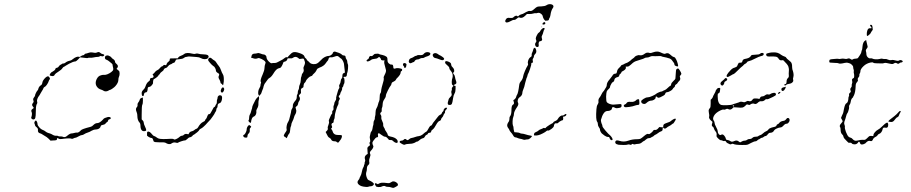

<svg xmlns="http://www.w3.org/2000/svg" viewBox="-20 -693 4416 931"><path d="M498 -124Q504 -127 511 -125.5Q518 -124 517 -119Q516 -116 513 -115Q504 -114 504 -107Q504 -104 498.5 -100.5Q493 -97 491 -93Q488 -89 473 -86Q469 -85 468 -80.5Q467 -76 465 -74Q459 -66 444 -65Q434 -65 422 -58Q417 -54 406 -50.5Q395 -47 388.5 -42.5Q382 -38 377 -38Q372 -38 360.5 -31.5Q349 -25 345.5 -25Q342 -25 336.5 -22Q331 -19 328 -20Q320 -24 287 -20Q269 -17 264 -21Q259 -25 257.5 -22.5Q256 -20 256 -17Q256 -12 239 -12L225 -11L215 -21Q205 -30 199.5 -32.5Q194 -35 188 -39.5Q182 -44 176 -46Q162 -49 164 -63Q165 -70 157.5 -76Q150 -82 150 -85Q150 -88 147.5 -93Q145 -98 148 -103Q151 -108 153.5 -108.5Q156 -109 159 -103Q162 -97 162 -91Q162 -85 170.5 -75.5Q179 -66 185 -64Q191 -62 194 -60Q206 -50 218 -47Q223 -46 231 -42Q244 -33 256 -35Q259 -35 262.5 -33Q266 -31 273.5 -31.5Q281 -32 287 -29Q296 -26 305 -34Q319 -46 327 -46Q332 -46 341 -48.5Q350 -51 354 -50Q357 -49 363 -53Q369 -57 372 -61Q376 -67 419 -78Q427 -80 432 -86Q442 -96 451 -96Q463 -96 478 -112Q484 -120 489 -121Q494 -122 498 -124ZM201 -317Q208 -323 212 -323Q217 -323 220.5 -316.5Q224 -310 220 -307Q218 -305 216 -299Q214 -292 207.5 -282.5Q201 -273 197 -272Q192 -270 190 -264Q188 -258 184.5 -253.5Q181 -249 176.5 -240Q172 -231 168.5 -227Q165 -223 161.5 -214.5Q158 -206 160 -200Q162 -194 160 -191Q154 -183 154 -161Q154 -148 153 -133.5Q152 -119 148 -116Q141 -111 134 -117L131 -121L134 -132Q136 -142 134 -148Q128 -159 138 -165Q144 -169 144 -170Q144 -171 139 -177Q132 -185 140 -194Q144 -199 143 -201.5Q142 -204 141 -209.5Q140 -215 145 -221Q150 -227 150 -230Q150 -234 154.5 -243Q159 -252 162 -254.5Q165 -257 166 -263Q169 -274 179 -280Q184 -283 185 -290Q186 -303 201 -317ZM495 -423Q502 -426 509 -422Q517 -419 520 -414.5Q523 -410 528 -407Q538 -401 538 -392Q538 -389 545 -383Q557 -373 548 -363L545 -359L549 -356Q553 -353 556 -350Q560 -347 560 -337Q560 -327 557 -321Q554 -315 554 -306Q554 -292 540 -276Q536 -271 526 -264Q516 -257 513 -257Q511 -257 506.5 -254Q502 -251 495 -250Q488 -249 482 -253Q476 -257 470 -258.5Q464 -260 457 -265Q436 -283 449 -310Q454 -319 458 -322Q462 -326 471.5 -328.5Q481 -331 485 -330Q491 -329 501 -333Q511 -337 519.5 -343.5Q528 -350 529 -355Q530 -360 528 -367Q526 -374 526 -378Q526 -382 522 -385Q518 -388 510.5 -394.5Q503 -401 497 -403Q487 -406 489 -416Q490 -422 495 -423ZM451 -439Q460 -443 466 -437Q471 -432 477 -431Q483 -430 485 -427.5Q487 -425 483 -422Q478 -418 471 -421Q468 -423 464 -420Q460 -417 452.5 -417Q445 -417 434 -414.5Q423 -412 416 -413Q409 -414 407 -412Q405 -410 377 -414L368 -415L359 -405Q349 -395 345 -395Q336 -395 315 -384Q303 -377 298 -374Q295 -371 290.5 -369.5Q286 -368 282 -361.5Q278 -355 263 -345.5Q248 -336 246 -332Q242 -321 228 -325Q221 -326 221 -329Q221 -333 225.5 -338.5Q230 -344 234 -345Q238 -347 243 -351Q248 -355 248 -357Q248 -363 258 -365Q262 -366 265.5 -371.5Q269 -377 274.5 -379.5Q280 -382 281 -383.5Q282 -385 287 -385Q292 -385 297 -389Q305 -396 320 -399Q326 -400 334 -407Q341 -413 350 -416.5Q359 -420 363 -417Q367 -416 372.5 -420.5Q378 -425 382.5 -425Q387 -425 389.5 -429Q392 -433 395.5 -433Q399 -433 408.5 -436.5Q418 -440 425 -439Q434 -438 439 -437Q446 -436 451 -439Z M666 -218Q671 -220 672 -220.5Q673 -221 673 -205.5Q673 -190 670 -185Q667 -180 667 -137V-114L672 -109Q677 -104 677 -98Q677 -92 683 -79.5Q689 -67 689 -62.5Q689 -58 681.5 -57Q674 -56 670 -59Q661 -65 661 -85Q661 -93 658 -97Q646 -109 646 -131Q646 -141 643 -148Q635 -166 644 -174Q648 -178 647 -184.5Q646 -191 651 -197Q656 -203 657 -208Q659 -216 666 -218ZM1048 -231Q1060 -230 1056 -210Q1053 -194 1043 -192Q1035 -190 1035 -178Q1035 -172 1032 -169.5Q1029 -167 1029 -161.5Q1029 -156 1025 -150.5Q1021 -145 1021 -143.5Q1021 -142 1012 -129Q1003 -116 1001 -114Q993 -106 986 -98Q980 -91 977 -88Q974 -85 967 -78.5Q960 -72 954.5 -69.5Q949 -67 947 -64Q945 -59 936 -51.5Q927 -44 922 -41Q915 -38 914 -35.5Q913 -33 908 -30Q903 -27 899 -27Q896 -27 888 -19Q880 -11 875 -12Q872 -12 859.5 -8Q847 -4 843 -1Q841 1 834 -1Q822 -5 811 3Q806 7 797.5 5.5Q789 4 784 0Q778 -4 749 -3Q741 -3 733 -4Q728 -5 726.5 -6Q725 -7 723 -13Q721 -20 719 -22Q717 -24 714 -24Q710 -24 701 -29L693 -35V-45Q693 -51 693.5 -52.5Q694 -54 698 -55Q706 -56 717 -42Q723 -34 728 -33Q731 -33 737.5 -28Q744 -23 750 -21Q763 -17 807 -20Q821 -20 821 -19Q825 -13 839 -21Q845 -24 851 -29.5Q857 -35 862.5 -35Q868 -35 870 -38Q878 -47 892 -42Q894 -41 897 -47Q899 -54 912 -57Q917 -58 923 -63Q929 -68 932.5 -68.5Q936 -69 940 -75Q951 -95 965 -102Q973 -105 974 -109Q975 -113 978.5 -116Q982 -119 985 -129Q988 -136 989 -137.5Q990 -139 994 -139.5Q998 -140 1000 -143Q1002 -146 1008 -157Q1016 -174 1019.5 -174.5Q1023 -175 1024 -179.5Q1025 -184 1028.5 -188Q1032 -192 1031.5 -199Q1031 -206 1033 -210.5Q1035 -215 1035 -219.5Q1035 -224 1039 -228Q1043 -232 1048 -231ZM1053 -262Q1059 -273 1064.5 -267.5Q1070 -262 1064 -250Q1056 -238 1051 -249Q1049 -253 1053 -262ZM992 -410Q998 -417 1007 -409Q1013 -403 1018.5 -400.5Q1024 -398 1029.5 -389Q1035 -380 1041 -373Q1047 -366 1051.5 -353Q1056 -340 1060 -334Q1067 -324 1065 -297Q1063 -280 1061 -280Q1059 -280 1058 -283Q1057 -286 1053 -287.5Q1049 -289 1049 -293.5Q1049 -298 1044 -307Q1037 -318 1041 -325Q1046 -334 1038 -338Q1027 -344 1027 -351Q1027 -356 1023 -363.5Q1019 -371 1014 -373Q1008 -377 998.5 -388Q989 -399 989 -402Q989 -405 992 -410ZM987 -426Q996 -419 988 -411Q983 -406 973 -406Q963 -406 954.5 -411Q946 -416 933.5 -416.5Q921 -417 907.5 -418.5Q894 -420 890 -418.5Q886 -417 882 -417Q878 -417 871.5 -412Q865 -407 850 -406Q835 -405 833.5 -403.5Q832 -402 829.5 -395.5Q827 -389 822.5 -388.5Q818 -388 815 -385Q812 -382 807 -381Q800 -379 794 -371Q790 -365 786 -364Q775 -361 774 -355Q773 -351 765.5 -346Q758 -341 755.5 -336Q753 -331 751.5 -331Q750 -331 747 -325Q744 -321 736.5 -315.5Q729 -310 727 -310Q725 -310 723.5 -304.5Q722 -299 722 -293Q723 -287 716 -279.5Q709 -272 705 -272Q696 -272 696 -262Q696 -257 694 -251Q692 -245 686 -245Q682 -244 680.5 -242Q679 -240 677 -231Q677 -227 673 -227Q667 -227 667 -242Q667 -250 675 -257.5Q683 -265 685 -273Q691 -292 702 -299Q707 -302 707 -306Q707 -315 715 -315Q722 -315 724 -319.5Q726 -324 722 -329Q718 -334 723 -335Q726 -336 731 -343Q736 -350 742.5 -352.5Q749 -355 755.5 -363Q762 -371 765 -371Q768 -371 771 -375Q775 -380 783 -377Q784 -376 785.5 -377Q787 -378 788 -383Q791 -390 797 -394Q803 -398 803 -403Q803 -408 804.5 -409Q806 -410 824 -410H842L845 -415Q849 -420 858 -423Q867 -426 873 -431Q879 -436 890 -436Q901 -436 911.5 -433Q922 -430 928.5 -432.5Q935 -435 942 -432.5Q949 -430 965.5 -429.5Q982 -429 987 -426Z M1184 -84Q1189 -89 1194 -83Q1198 -80 1198 -78.5Q1198 -77 1194 -73Q1190 -69 1191 -64Q1193 -51 1184 -44Q1180 -40 1180 -33Q1180 -26 1176 -26Q1164 -24 1160 -32Q1157 -37 1164 -40Q1167 -41 1171.5 -50Q1176 -59 1176 -64Q1176 -75 1184 -84ZM1230 -222 1236 -227V-221Q1237 -215 1235 -209Q1233 -203 1233 -192Q1234 -178 1227 -167Q1222 -159 1223 -152.5Q1224 -146 1221 -138.5Q1218 -131 1211 -128Q1204 -125 1201 -117Q1198 -109 1198 -105.5Q1198 -102 1196 -98.5Q1194 -95 1190 -100Q1182 -107 1186 -111Q1188 -112 1188 -122Q1188 -132 1192 -138.5Q1196 -145 1197 -151Q1198 -157 1200.5 -163Q1203 -169 1203 -173Q1203 -179 1219 -209Q1224 -217 1230 -222ZM1604 -443Q1612 -441 1623.5 -436.5Q1635 -432 1638 -428Q1641 -424 1647 -424Q1656 -424 1656 -415Q1656 -411 1660 -405.5Q1664 -400 1664 -393.5Q1664 -387 1666.5 -382Q1669 -377 1667.5 -361Q1666 -345 1664 -340.5Q1662 -336 1662 -331Q1662 -325 1659 -322.5Q1656 -320 1652 -320.5Q1648 -321 1646 -319.5Q1644 -318 1647 -316Q1650 -314 1650.5 -303.5Q1651 -293 1649 -288Q1646 -284 1645 -278Q1644 -272 1641 -270Q1638 -268 1639 -263.5Q1640 -259 1635 -250.5Q1630 -242 1630 -238.5Q1630 -235 1626 -231Q1619 -225 1626 -219Q1630 -216 1625 -208Q1621 -203 1621.5 -195.5Q1622 -188 1619 -184Q1615 -178 1609 -157.5Q1603 -137 1603 -128Q1603 -119 1600.5 -115Q1598 -111 1598 -106Q1598 -96 1591 -96Q1590 -96 1588 -92Q1586 -88 1589 -82.5Q1592 -77 1589 -73L1585 -69L1589 -64Q1593 -58 1594 -53Q1595 -48 1601.5 -43Q1608 -38 1622.5 -38.5Q1637 -39 1638 -35Q1639 -24 1628 -11Q1623 -5 1622 -3Q1618 1 1611 -6Q1608 -8 1601 -8Q1589 -8 1585 -18Q1583 -22 1576.5 -25.5Q1570 -29 1565 -41L1559 -53L1565 -59Q1572 -66 1569 -72Q1568 -76 1572.5 -87Q1577 -98 1575 -103.5Q1573 -109 1576.5 -115.5Q1580 -122 1583 -130Q1586 -138 1589 -140.5Q1592 -143 1591 -147Q1589 -153 1596 -160Q1598 -162 1597 -169.5Q1596 -177 1598.5 -182Q1601 -187 1601 -191.5Q1601 -196 1606 -203.5Q1611 -211 1610 -215Q1609 -219 1612 -229Q1615 -239 1618 -250Q1621 -261 1624 -264Q1627 -267 1625 -273Q1623 -279 1627 -284.5Q1631 -290 1632 -299.5Q1633 -309 1636.5 -312Q1640 -315 1640 -321Q1640 -337 1646 -338Q1651 -339 1652 -341Q1653 -343 1650.5 -359.5Q1648 -376 1648 -382Q1648 -385 1645.5 -391.5Q1643 -398 1639.5 -403Q1636 -408 1634 -409Q1631 -410 1626 -415Q1620 -421 1615.5 -421.5Q1611 -422 1601 -418Q1590 -414 1585 -415Q1575 -417 1573 -407Q1571 -400 1568.5 -398Q1566 -396 1560 -387Q1550 -372 1529 -365Q1522 -362 1519.5 -360Q1517 -358 1514 -351Q1510 -343 1503 -337Q1496 -331 1495 -328Q1494 -325 1489 -324Q1483 -323 1475 -315.5Q1467 -308 1464 -302Q1462 -295 1457.5 -291.5Q1453 -288 1452 -279Q1452 -274 1451.5 -272Q1451 -270 1450 -269Q1449 -268 1445 -266Q1439 -263 1439 -257Q1440 -245 1439.5 -242.5Q1439 -240 1434 -236Q1428 -230 1430 -227Q1439 -214 1430 -202Q1427 -199 1426 -193Q1424 -180 1417 -177Q1413 -174 1413 -173Q1413 -172 1415 -164Q1418 -157 1416 -149Q1414 -141 1411 -137Q1408 -133 1405.5 -123.5Q1403 -114 1398 -104.5Q1393 -95 1392.5 -88.5Q1392 -82 1390 -79Q1388 -76 1387 -62.5Q1386 -49 1382 -45Q1378 -41 1374 -31Q1369 -19 1367 -25Q1366 -27 1361 -29.5Q1356 -32 1356 -35Q1356 -38 1360.5 -45.5Q1365 -53 1368 -57Q1371 -61 1370 -66Q1368 -71 1370 -82.5Q1372 -94 1376 -100Q1383 -111 1386 -128Q1389 -141 1390.5 -146Q1392 -151 1392 -155.5Q1392 -160 1396.5 -166.5Q1401 -173 1400 -180Q1399 -190 1413 -206Q1419 -213 1419 -223Q1419 -233 1421.5 -235Q1424 -237 1424 -245Q1424 -253 1427 -257Q1430 -261 1430 -268.5Q1430 -276 1434 -284Q1438 -292 1438.5 -305Q1439 -318 1441 -321Q1443 -324 1443 -328.5Q1443 -333 1448 -339Q1455 -347 1452 -359Q1450 -365 1454 -372Q1462 -388 1457 -397Q1456 -401 1454 -405.5Q1452 -410 1448 -409Q1436 -407 1433.5 -407Q1431 -407 1427 -411Q1414 -423 1399 -412Q1395 -409 1385 -410H1375L1373 -405Q1370 -396 1360 -394Q1354 -393 1354 -390Q1346 -368 1339 -364Q1336 -363 1329 -361Q1318 -357 1305 -335Q1295 -319 1285 -314Q1281 -312 1276 -304.5Q1271 -297 1267 -292Q1260 -285 1256 -265Q1254 -260 1251 -252.5Q1248 -245 1247 -241Q1246 -237 1241 -233L1237 -228L1234 -232Q1231 -237 1232 -247.5Q1233 -258 1238 -266Q1243 -274 1243 -279Q1243 -284 1245 -289Q1247 -294 1245 -296Q1240 -302 1254 -333Q1262 -351 1262.5 -363Q1263 -375 1265.5 -381Q1268 -387 1268 -389Q1268 -397 1248 -407Q1236 -413 1231 -411Q1220 -406 1209 -410Q1201 -413 1200 -412L1198 -413Q1198 -416 1200 -423Q1203 -433 1215 -433Q1221 -433 1228 -435Q1235 -437 1244 -433Q1253 -429 1258 -429Q1263 -429 1267.5 -425Q1272 -421 1272 -417Q1272 -406 1284 -394Q1293 -385 1298 -386.5Q1303 -388 1311 -387.5Q1319 -387 1327 -392Q1335 -397 1343 -400.5Q1351 -404 1358.5 -410.5Q1366 -417 1370.5 -415.5Q1375 -414 1375.5 -416Q1376 -418 1385.5 -427.5Q1395 -437 1398 -438Q1408 -444 1431 -436Q1453 -429 1456 -420Q1457 -414 1461.5 -411Q1466 -408 1467.5 -404Q1469 -400 1473.5 -397Q1478 -394 1481 -390Q1484 -386 1491.5 -383.5Q1499 -381 1509 -382.5Q1519 -384 1528.5 -394Q1538 -404 1545 -410Q1561 -422 1576 -422Q1580 -422 1586.5 -427Q1593 -432 1593 -434Q1593 -436 1595.5 -439.5Q1598 -443 1604 -443Z M1883 187Q1892 185 1901 191Q1912 198 1909 206Q1908 208 1899 213Q1890 218 1887 218Q1883 218 1876 215.5Q1869 213 1861 213Q1853 213 1850 211Q1844 206 1832 211Q1825 215 1814.5 214Q1804 213 1803 210Q1802 207 1799 203Q1796 199 1798.5 196.5Q1801 194 1806 197L1812 200L1820 196Q1829 192 1842 193Q1855 194 1861.5 195Q1868 196 1873 192.5Q1878 189 1883 187ZM2140 -170Q2144 -172 2145 -171Q2151 -168 2142 -160Q2137 -155 2138 -151Q2139 -147 2135 -142.5Q2131 -138 2130 -133.5Q2129 -129 2124 -123.5Q2119 -118 2119 -115.5Q2119 -113 2116.5 -110Q2114 -107 2112 -107Q2109 -107 2104 -101.5Q2099 -96 2096 -90Q2086 -71 2078 -65Q2071 -60 2071 -57Q2071 -49 2061 -49Q2056 -49 2055 -45Q2054 -41 2049 -39.5Q2044 -38 2041 -32Q2037 -23 2028 -22Q2021 -20 2013.5 -13Q2006 -6 2001.5 -6Q1997 -6 1995 -3.5Q1993 -1 1991 -1Q1989 -1 1984.5 1.5Q1980 4 1964.5 4.5Q1949 5 1944.5 8Q1940 11 1929.5 5Q1919 -1 1918 -3Q1917 -7 1920 -9Q1923 -11 1927 -11Q1933 -11 1937 -15Q1944 -23 1951 -16Q1956 -10 1964 -18Q1969 -23 1976 -24Q1983 -25 1992.5 -28.5Q2002 -32 2011 -33Q2020 -34 2028 -40Q2044 -54 2046 -54Q2050 -54 2062 -77Q2065 -83 2072 -85Q2074 -86 2076.5 -91.5Q2079 -97 2088.5 -108Q2098 -119 2103 -126.5Q2108 -134 2114.5 -136.5Q2121 -139 2122 -143.5Q2123 -148 2127 -151.5Q2131 -155 2131 -158Q2131 -165 2140 -170ZM1935 -384Q1938 -389 1945 -386.5Q1952 -384 1951 -379Q1950 -375 1949 -369Q1947 -364 1943.5 -363.5Q1940 -363 1940 -367Q1940 -371 1937 -373Q1932 -378 1935 -384ZM2139 -394Q2141 -399 2153 -394.5Q2165 -390 2167 -384Q2168 -380 2168.5 -376Q2169 -372 2174.5 -367Q2180 -362 2182 -354.5Q2184 -347 2180 -343Q2177 -340 2177 -338.5Q2177 -337 2181 -332Q2185 -328 2186.5 -318.5Q2188 -309 2190.5 -303Q2193 -297 2193 -292Q2193 -287 2187 -284Q2175 -280 2185 -277L2189 -276V-262Q2189 -248 2184 -239.5Q2179 -231 2177 -217Q2174 -195 2171 -189.5Q2168 -184 2160 -184Q2153 -184 2152 -188Q2149 -193 2156 -213Q2157 -216 2164 -223Q2169 -228 2170 -231.5Q2171 -235 2169 -242Q2167 -248 2169.5 -253Q2172 -258 2171 -262.5Q2170 -267 2175 -272L2179 -277L2174 -281Q2170 -284 2170.5 -296Q2171 -308 2173.5 -314Q2176 -320 2175 -330Q2174 -340 2166.5 -348.5Q2159 -357 2159 -362Q2159 -367 2154 -371.5Q2149 -376 2145 -380Q2136 -387 2139 -394ZM1801 -432Q1814 -434 1818 -431Q1821 -429 1827.5 -428Q1834 -427 1845 -423Q1854 -419 1856.5 -415.5Q1859 -412 1859 -400Q1859 -391 1866 -385Q1873 -379 1878 -380Q1883 -380 1884.5 -378Q1886 -376 1887 -370Q1887 -363 1889 -361Q1891 -359 1897 -361Q1907 -365 1925 -360Q1930 -359 1930 -354Q1930 -349 1926 -348Q1923 -347 1923 -343Q1923 -332 1908 -317Q1902 -312 1900 -307Q1898 -301 1881 -293Q1879 -291 1878 -285.5Q1877 -280 1873.5 -276.5Q1870 -273 1860.5 -254Q1851 -235 1851 -228.5Q1851 -222 1843.5 -211.5Q1836 -201 1835.5 -188Q1835 -175 1832.5 -170.5Q1830 -166 1831 -159Q1832 -152 1828 -149Q1820 -143 1827 -135Q1830 -131 1829 -123.5Q1828 -116 1833.5 -105.5Q1839 -95 1838 -88.5Q1837 -82 1841.5 -75.5Q1846 -69 1846 -66.5Q1846 -64 1853 -54Q1860 -44 1860 -40Q1860 -34 1873 -31Q1895 -27 1904 -17Q1907 -14 1908 -10Q1909 -6 1908 -3Q1907 0 1904 0Q1895 0 1884 -11Q1880 -15 1873.5 -14Q1867 -13 1864 -17Q1854 -30 1848 -30Q1841 -30 1829.5 -39Q1818 -48 1816 -47Q1811 -45 1813 -36Q1815 -27 1807 -27Q1802 -27 1790 -10Q1785 -4 1786 2.5Q1787 9 1789.5 13.5Q1792 18 1788.5 24.5Q1785 31 1781 35Q1777 39 1774.5 43.5Q1772 48 1775 53.5Q1778 59 1773.5 70Q1769 81 1770 89Q1773 101 1767 106Q1759 112 1759 125Q1759 133 1757 139Q1752 152 1759 169Q1762 176 1764 178Q1766 180 1773 183Q1780 186 1786.5 191Q1793 196 1793 199Q1793 203 1788.5 206.5Q1784 210 1779 210Q1773 210 1766 212.5Q1759 215 1743 212Q1724 209 1716 198Q1710 189 1719 179Q1723 174 1723 172Q1723 170 1727.5 161.5Q1732 153 1733 147Q1737 126 1742 118Q1745 113 1745 109.5Q1745 106 1746.5 105Q1748 104 1748 98.5Q1748 93 1750 90Q1752 87 1750 80Q1745 66 1757 57L1763 53L1762 39Q1762 33 1761.5 29Q1761 25 1762 23Q1763 21 1764 19.5Q1765 18 1768 16Q1777 12 1772 3Q1770 0 1773 -3Q1777 -7 1774 -19Q1772 -29 1773.5 -32.5Q1775 -36 1776 -44Q1777 -52 1781 -56Q1785 -60 1786.5 -71Q1788 -82 1789.5 -85Q1791 -88 1791 -96Q1791 -104 1794.5 -109.5Q1798 -115 1797.5 -119Q1797 -123 1799 -129.5Q1801 -136 1801 -148Q1801 -160 1806 -168.5Q1811 -177 1813 -186.5Q1815 -196 1818 -201.5Q1821 -207 1821 -221.5Q1821 -236 1824.5 -240.5Q1828 -245 1828 -251Q1828 -262 1840 -302Q1842 -312 1840.5 -315.5Q1839 -319 1846 -332Q1853 -345 1851.5 -353.5Q1850 -362 1846 -375Q1842 -388 1843 -394L1845 -400H1838Q1827 -400 1827 -407Q1827 -408 1825 -410.5Q1823 -413 1821 -415Q1819 -417 1819 -417Q1817 -417 1812 -412.5Q1807 -408 1796 -407.5Q1785 -407 1779.5 -402.5Q1774 -398 1767.5 -396Q1761 -394 1759 -396Q1754 -400 1764 -406Q1769 -409 1769 -413Q1769 -417 1773 -420Q1777 -423 1781 -421Q1785 -420 1790 -426Q1795 -432 1801 -432ZM2084 -434Q2093 -438 2103 -431Q2111 -425 2112.5 -425Q2114 -425 2123 -419Q2139 -409 2131 -403Q2126 -399 2114 -404Q2097 -411 2089 -412Q2084 -413 2081 -418Q2074 -429 2084 -434ZM2057 -440Q2070 -437 2066 -429Q2063 -423 2049 -419Q2042 -417 2037.5 -414Q2033 -411 2027.5 -411.5Q2022 -412 2016 -408.5Q2010 -405 2007 -405Q1995 -405 1990 -396Q1988 -392 1985.5 -392Q1983 -392 1977 -388.5Q1971 -385 1967 -387Q1960 -391 1963 -400Q1965 -409 1976 -412Q1982 -414 1987.5 -418Q1993 -422 1996 -422Q1999 -422 2002.5 -424.5Q2006 -427 2013 -426Q2030 -424 2035 -432Q2038 -436 2043.5 -438.5Q2049 -441 2057 -440Z M2716 -128 2710 -127 2711 -119Q2711 -110 2708 -110Q2705 -110 2698 -106Q2691 -102 2688 -99Q2685 -94 2678 -95Q2671 -96 2668.5 -91Q2666 -86 2666 -83Q2666 -77 2653.5 -67.5Q2641 -58 2636 -60Q2633 -61 2629 -57Q2625 -53 2612.5 -46.5Q2600 -40 2592 -38Q2583 -35 2571 -36Q2569 -37 2569 -40Q2569 -43 2570.5 -46.5Q2572 -50 2579.5 -53Q2587 -56 2591 -60Q2595 -64 2602.5 -66.5Q2610 -69 2613.5 -71.5Q2617 -74 2620.5 -72Q2624 -70 2626 -73Q2627 -75 2633 -79.5Q2639 -84 2645.5 -88Q2652 -92 2656 -94Q2662 -96 2663 -99.5Q2664 -103 2673 -106.5Q2682 -110 2686 -118Q2690 -125 2696.5 -129.5Q2703 -134 2707 -133Q2711 -132 2717 -137Q2723 -142 2725.5 -139.5Q2728 -137 2724.5 -133Q2721 -129 2716 -128ZM2570 -460Q2573 -462 2574.5 -461Q2576 -460 2579 -453Q2584 -439 2574 -430Q2569 -425 2569 -420Q2569 -415 2565.5 -410.5Q2562 -406 2563 -402Q2566 -389 2562 -389Q2556 -389 2556 -383Q2557 -379 2550 -358.5Q2543 -338 2541 -336Q2539 -333 2537.5 -326Q2536 -319 2534.5 -317Q2533 -315 2531 -306.5Q2529 -298 2527 -292.5Q2525 -287 2524 -280Q2523 -273 2518 -261Q2513 -249 2513 -244Q2513 -230 2499 -221Q2493 -217 2491 -209Q2489 -201 2491 -197Q2497 -188 2488 -175Q2472 -152 2472 -140Q2472 -133 2469 -126Q2466 -119 2465.5 -105Q2465 -91 2467 -85Q2470 -79 2470 -73.5Q2470 -68 2472 -60L2474 -52L2486 -51Q2498 -50 2501.5 -47.5Q2505 -45 2511 -45Q2517 -45 2529.5 -41Q2542 -37 2550 -36Q2558 -35 2559 -33Q2560 -31 2552.5 -24Q2545 -17 2538 -17Q2531 -17 2526.5 -15.5Q2522 -14 2516 -16.5Q2510 -19 2503 -20Q2496 -21 2489.5 -24Q2483 -27 2479 -27Q2475 -27 2471 -32Q2463 -46 2456 -53Q2452 -57 2450 -62.5Q2448 -68 2445 -71Q2434 -84 2444 -99Q2450 -106 2450 -116Q2450 -126 2453 -129Q2460 -137 2460 -159Q2460 -182 2467.5 -185.5Q2475 -189 2471 -200L2469 -207L2476 -212Q2482 -218 2483 -223.5Q2484 -229 2487 -233Q2493 -242 2498 -283Q2499 -291 2505 -298Q2515 -309 2517 -324Q2518 -331 2525.5 -349Q2533 -367 2538 -374Q2542 -379 2540 -384.5Q2538 -390 2541 -399Q2545 -412 2554 -417Q2559 -420 2558 -425.5Q2557 -431 2560.5 -438Q2564 -445 2565.5 -452Q2567 -459 2570 -460ZM2607 -552Q2616 -561 2621 -555Q2622 -554 2620 -551Q2617 -548 2614.5 -537.5Q2612 -527 2608.5 -521Q2605 -515 2607 -509.5Q2609 -504 2609 -501Q2609 -499 2607.5 -497Q2606 -495 2603.5 -494Q2601 -493 2598 -493Q2595 -493 2593 -488Q2591 -483 2592 -478Q2594 -465 2586 -465Q2578 -465 2575.5 -473Q2573 -481 2578 -487Q2583 -492 2579 -501Q2576 -506 2581.5 -518.5Q2587 -531 2592.5 -534.5Q2598 -538 2600 -543Q2602 -548 2607 -552ZM2606 -562Q2606 -567 2608 -563Q2609 -562 2607.5 -561Q2606 -560 2606 -562ZM2614 -583Q2622 -589 2624 -582Q2626 -575 2616 -574Q2611 -573 2610.5 -576.5Q2610 -580 2614 -583ZM2639 -672Q2647 -674 2654 -672Q2661 -670 2663 -665Q2665 -661 2662 -656Q2652 -643 2649 -619Q2647 -609 2644.5 -605.5Q2642 -602 2642 -600Q2642 -593 2631 -593Q2625 -592 2623.5 -593Q2622 -594 2618 -599Q2613 -607 2612 -613Q2611 -623 2597 -630Q2591 -632 2585.5 -630Q2580 -628 2577 -629Q2574 -630 2566 -627.5Q2558 -625 2547 -625H2535L2527 -617Q2512 -602 2499 -608Q2495 -611 2487 -603.5Q2479 -596 2473 -596.5Q2467 -597 2457 -591Q2434 -578 2430 -589Q2429 -593 2433 -599Q2438 -609 2453 -606Q2464 -605 2468 -608Q2482 -622 2490 -614Q2492 -612 2495.5 -616.5Q2499 -621 2508 -623.5Q2517 -626 2518.5 -627.5Q2520 -629 2532 -635Q2544 -641 2548 -640Q2558 -637 2570 -649Q2580 -658 2585 -660Q2590 -662 2605 -662Q2622 -663 2628.5 -667Q2635 -671 2639 -672Z M3244 -114Q3257 -121 3257 -115Q3257 -113 3254 -108Q3251 -103 3248 -98.5Q3245 -94 3244 -94Q3242 -94 3237 -89.5Q3232 -85 3224.5 -81.5Q3217 -78 3213 -74Q3204 -66 3198 -72Q3194 -76 3193 -68Q3193 -67 3193 -65Q3193 -58 3183 -55Q3179 -54 3170.5 -47.5Q3162 -41 3158.5 -40Q3155 -39 3150.5 -34.5Q3146 -30 3144 -30Q3142 -30 3137.5 -26.5Q3133 -23 3126 -23Q3119 -23 3111.5 -16Q3104 -9 3102 -9Q3100 -9 3092.5 -2.5Q3085 4 3075 4.5Q3065 5 3060.5 6.5Q3056 8 3053 7Q3045 2 3042 8Q3041 11 3035 8.5Q3029 6 3024 8Q3019 10 3004.5 10Q2990 10 2980 9Q2958 5 2965 -9Q2969 -15 2984 -10Q3005 -3 3027 -11Q3046 -18 3070 -18Q3081 -18 3086 -20.5Q3091 -23 3105 -35Q3119 -47 3125 -43Q3128 -41 3136.5 -48Q3145 -55 3147.5 -59.5Q3150 -64 3156.5 -63Q3163 -62 3170 -69L3177 -77L3187 -76L3196 -75V-81Q3196 -88 3200 -91Q3204 -94 3216 -98Q3229 -102 3233 -106Q3237 -110 3244 -114ZM3080 -200Q3081 -190 3079.5 -187Q3078 -184 3072 -184Q3068 -184 3062 -182Q3049 -177 3031 -174.5Q3013 -172 3009 -174Q3004 -177 3004.5 -181Q3005 -185 3011 -187Q3016 -189 3018 -193Q3022 -201 3039 -199Q3050 -198 3056.5 -201.5Q3063 -205 3065 -207.5Q3067 -210 3070 -211Q3073 -212 3076.5 -212Q3080 -212 3080 -200ZM3261 -358Q3267 -363 3271 -359Q3272 -358 3275.5 -353Q3279 -348 3281.5 -342.5Q3284 -337 3284 -335Q3284 -333 3279.5 -328Q3275 -323 3277 -319Q3282 -307 3272 -299Q3268 -295 3265.5 -290.5Q3263 -286 3258 -283.5Q3253 -281 3253 -276.5Q3253 -272 3248.5 -269Q3244 -266 3242 -261.5Q3240 -257 3230 -251.5Q3220 -246 3215 -246Q3209 -246 3207 -241.5Q3205 -237 3204 -235Q3203 -233 3196.5 -229Q3190 -225 3183 -222Q3176 -219 3173 -219Q3169 -219 3167 -222Q3165 -225 3162 -225Q3159 -225 3159 -219.5Q3159 -214 3151.5 -209.5Q3144 -205 3138 -205Q3127 -205 3116 -195Q3109 -188 3102 -189Q3089 -191 3089 -202Q3089 -206 3100.5 -213.5Q3112 -221 3120.5 -221Q3129 -221 3144 -228Q3159 -235 3161 -237.5Q3163 -240 3173 -244.5Q3183 -249 3186.5 -249Q3190 -249 3193.5 -251.5Q3197 -254 3203 -256Q3209 -258 3218 -267Q3227 -276 3230.5 -277Q3234 -278 3234.5 -284.5Q3235 -291 3246 -301Q3254 -308 3255 -312Q3256 -316 3257 -340Q3257 -355 3261 -358ZM3146 -439Q3168 -447 3183 -439Q3203 -429 3207 -433Q3209 -435 3216 -435Q3223 -435 3229 -429Q3240 -418 3249 -416Q3254 -415 3259 -404Q3263 -397 3266 -385.5Q3269 -374 3268 -372Q3267 -370 3261.5 -371.5Q3256 -373 3253 -375Q3250 -378 3250 -382Q3250 -386 3245.5 -391Q3241 -396 3238.5 -400.5Q3236 -405 3228 -409Q3210 -415 3197 -417Q3190 -418 3187.5 -420Q3185 -422 3173 -421Q3157 -420 3143 -421Q3137 -421 3130.5 -417.5Q3124 -414 3116.5 -414Q3109 -414 3105 -411Q3101 -408 3085 -403.5Q3069 -399 3065 -397Q3061 -396 3054 -392Q3048 -388 3038.5 -379Q3029 -370 3022 -370H3014L3015 -364Q3015 -359 3009.5 -354.5Q3004 -350 2998.5 -347.5Q2993 -345 2993 -342Q2993 -339 2988 -335Q2983 -331 2983 -329Q2983 -321 2974 -319Q2968 -318 2963.5 -314Q2959 -310 2959 -305Q2959 -303 2957.5 -300.5Q2956 -298 2954 -296Q2952 -294 2950 -294Q2949 -294 2946 -289.5Q2943 -285 2940.5 -279.5Q2938 -274 2938 -271Q2938 -267 2932 -262Q2924 -255 2922 -249.5Q2920 -244 2919 -224Q2919 -201 2923 -197Q2931 -189 2948 -186Q2952 -185 2970.5 -187Q2989 -189 2991.5 -188Q2994 -187 2994 -180Q2994 -175 2990.5 -172.5Q2987 -170 2977 -169Q2967 -167 2961 -171Q2950 -177 2948 -170Q2947 -165 2946 -163Q2939 -155 2927 -155Q2917 -155 2910 -147Q2901 -136 2897 -121Q2896 -116 2894.5 -114Q2893 -112 2894.5 -104Q2896 -96 2898 -92Q2901 -87 2901 -82Q2901 -77 2915.5 -60Q2930 -43 2939 -36Q2945 -30 2948.5 -23.5Q2952 -17 2949 -14Q2946 -12 2942 -14.5Q2938 -17 2936 -23Q2935 -27 2934 -28Q2933 -29 2928 -29Q2921 -29 2911.5 -35.5Q2902 -42 2898 -46Q2889 -57 2889 -67Q2889 -69 2884 -76Q2879 -83 2879 -91Q2879 -99 2876 -102Q2868 -112 2872 -163Q2873 -179 2878 -186.5Q2883 -194 2882 -200Q2880 -212 2888 -221Q2892 -226 2896.5 -235.5Q2901 -245 2905 -249Q2909 -253 2911 -257Q2922 -273 2922 -279Q2922 -293 2936 -308Q2946 -320 2949 -325Q2954 -336 2965 -336Q2968 -336 2969.5 -338.5Q2971 -341 2973 -351Q2975 -358 2982 -364Q2989 -370 2991 -374Q2993 -378 2997 -378.5Q3001 -379 3005.5 -382Q3010 -385 3016 -387Q3021 -388 3030.5 -394.5Q3040 -401 3043 -405Q3045 -407 3050.5 -410.5Q3056 -414 3057 -416.5Q3058 -419 3066.5 -423Q3075 -427 3083 -425Q3094 -423 3107 -433Q3117 -441 3131 -436Q3136 -435 3146 -439Z M3757 -246Q3763 -249 3764 -246Q3765 -245 3761.5 -241.5Q3758 -238 3755 -238Q3750 -238 3754 -243Q3755 -245 3757 -246ZM3461 -266Q3464 -267 3468 -267Q3472 -266 3472.5 -264.5Q3473 -263 3471 -251Q3470 -243 3465 -241Q3462 -240 3461 -238Q3460 -236 3460 -226Q3460 -189 3478 -184Q3484 -182 3506 -183Q3528 -184 3531 -186Q3534 -188 3547 -191.5Q3560 -195 3564 -197Q3570 -202 3584 -198Q3591 -196 3597.5 -200.5Q3604 -205 3610 -203Q3622 -199 3628 -209Q3632 -214 3635 -215Q3638 -216 3647.5 -215.5Q3657 -215 3660 -213.5Q3663 -212 3665.5 -218.5Q3668 -225 3675.5 -225.5Q3683 -226 3686 -228.5Q3689 -231 3694.5 -234Q3700 -237 3705 -235Q3710 -233 3714.5 -236.5Q3719 -240 3727 -242Q3735 -244 3739 -242Q3742 -240 3742.5 -236Q3743 -232 3740 -230Q3734 -225 3706 -213Q3700 -211 3696.5 -212Q3693 -213 3690 -209Q3682 -201 3671 -202Q3664 -203 3658 -198Q3646 -185 3637 -190Q3634 -192 3627.5 -190.5Q3621 -189 3618 -186Q3615 -183 3609 -185Q3604 -187 3601.5 -186.5Q3599 -186 3594 -180Q3587 -173 3580 -171.5Q3573 -170 3554 -172L3537 -173L3532 -168Q3523 -158 3511 -164Q3506 -167 3500 -163.5Q3494 -160 3489 -161.5Q3484 -163 3472 -157Q3450 -146 3442 -131.5Q3434 -117 3441 -108Q3445 -103 3445 -97Q3445 -91 3452.5 -77Q3460 -63 3460 -58Q3460 -49 3465.5 -42.5Q3471 -36 3476 -39Q3484 -45 3492 -35Q3498 -28 3499 -22Q3500 -18 3501 -16.5Q3502 -15 3508 -14Q3516 -13 3521 -9Q3528 -3 3540.5 -9Q3553 -15 3562 -7Q3567 -3 3569 -3Q3571 -3 3577 -7Q3584 -11 3591 -11Q3598 -11 3602.5 -15Q3607 -19 3615 -19Q3623 -19 3628.5 -24.5Q3634 -30 3644 -30Q3654 -30 3657 -33Q3660 -36 3666 -37.5Q3672 -39 3680 -46.5Q3688 -54 3695 -56.5Q3702 -59 3706 -65Q3710 -71 3722 -74.5Q3734 -78 3736 -78Q3738 -78 3740.5 -79.5Q3743 -81 3744.5 -83Q3746 -85 3746 -86Q3746 -89 3750.5 -90.5Q3755 -92 3758 -96Q3764 -105 3779 -107Q3787 -108 3791.5 -114.5Q3796 -121 3800 -121Q3807 -121 3808.5 -113.5Q3810 -106 3804 -99Q3800 -93 3793.5 -93Q3787 -93 3779 -84Q3771 -75 3764 -75Q3761 -75 3756 -73.5Q3751 -72 3746.5 -70Q3742 -68 3738.5 -65.5Q3735 -63 3734 -61Q3728 -49 3714 -49Q3708 -49 3703 -42Q3697 -33 3690 -33Q3688 -33 3683 -29Q3678 -25 3674.5 -25Q3671 -25 3666 -21Q3661 -17 3659 -17Q3657 -17 3652.5 -12.5Q3648 -8 3645 -8Q3637 -8 3622 0Q3617 2 3609.5 6.5Q3602 11 3579 10Q3546 10 3536 5Q3531 3 3528 5Q3522 9 3516 5Q3513 3 3508.5 1.5Q3504 0 3501 -5Q3497 -12 3492 -9Q3489 -8 3484.5 -10.5Q3480 -13 3475.5 -13Q3471 -13 3463 -21Q3456 -28 3455 -30.5Q3454 -33 3455 -42Q3455 -50 3449.5 -56Q3444 -62 3442 -69.5Q3440 -77 3436 -79Q3429 -82 3433 -94L3435 -102L3427 -109Q3415 -120 3419 -130Q3420 -133 3417.5 -145Q3415 -157 3417.5 -162Q3420 -167 3423 -170Q3426 -173 3426 -191V-209L3432 -215Q3437 -222 3437 -224Q3437 -226 3443.5 -237.5Q3450 -249 3450 -251Q3450 -253 3452 -256Q3454 -259 3456.5 -262Q3459 -265 3461 -266ZM3540 -180Q3539 -182 3536 -182Q3533 -182 3533 -180Q3533 -178 3535 -177Q3540 -176 3540 -180ZM3790 -272Q3791 -270 3787 -262.5Q3783 -255 3779 -253Q3771 -249 3769 -258Q3767 -267 3781 -270Q3788 -271 3789 -272.5Q3790 -274 3790 -272ZM3491 -308Q3496 -314 3498 -314.5Q3500 -315 3503 -313Q3508 -311 3505.5 -305.5Q3503 -300 3496 -298Q3492 -296 3492 -291Q3492 -287 3488.5 -282.5Q3485 -278 3482 -278Q3479 -278 3475.5 -282Q3472 -286 3474 -291Q3476 -296 3480 -298.5Q3484 -301 3491 -308ZM3683 -432Q3684 -428 3680.5 -425Q3677 -422 3670 -421Q3661 -419 3640.5 -408.5Q3620 -398 3612.5 -397Q3605 -396 3602 -391Q3599 -386 3594 -384Q3589 -382 3585.5 -377.5Q3582 -373 3578 -370.5Q3574 -368 3557 -351Q3540 -334 3537.5 -334Q3535 -334 3524 -327Q3509 -318 3506 -320Q3496 -325 3522 -352Q3532 -363 3542 -365Q3547 -367 3550 -368.5Q3553 -370 3554.5 -373Q3556 -376 3558 -381Q3561 -387 3562 -388Q3563 -389 3569 -389Q3575 -389 3577 -390.5Q3579 -392 3580 -397Q3582 -405 3591 -407Q3616 -411 3621 -422Q3623 -427 3633 -427Q3636 -427 3645 -428Q3661 -428 3665.5 -432.5Q3670 -437 3676.5 -436.5Q3683 -436 3683 -432ZM3732 -439Q3752 -440 3768 -427Q3777 -421 3784 -419Q3791 -417 3792.5 -413Q3794 -409 3806 -400Q3811 -396 3814 -393Q3817 -390 3818.5 -386Q3820 -382 3820.5 -378Q3821 -374 3821 -367Q3821 -357 3825 -348Q3830 -331 3827 -320Q3824 -311 3826 -305.5Q3828 -300 3825 -297Q3820 -288 3804 -286Q3795 -285 3792 -281Q3789 -278 3786 -278.5Q3783 -279 3783 -282Q3783 -285 3787 -285Q3794 -285 3794 -298Q3794 -309 3802 -316Q3806 -320 3805 -327.5Q3804 -335 3805 -345.5Q3806 -356 3805 -360.5Q3804 -365 3803 -369.5Q3802 -374 3795 -383Q3782 -397 3779.5 -399.5Q3777 -402 3773 -401Q3761 -398 3755 -409Q3751 -416 3743 -418Q3735 -420 3710 -419Q3695 -418 3695 -429Q3695 -433 3699.5 -434Q3704 -435 3711 -437Q3718 -439 3732 -439Z M4335 -147Q4344 -158 4347 -154Q4349 -152 4344 -145Q4341 -140 4339 -133.5Q4337 -127 4332 -125Q4327 -123 4324 -119Q4321 -115 4315 -108Q4309 -101 4300.5 -101.5Q4292 -102 4289 -103Q4284 -105 4299 -116L4317 -130Q4328 -139 4335 -147ZM4175 -496 4180 -499 4181 -493Q4183 -487 4187 -468Q4188 -463 4182.5 -457Q4177 -451 4179 -444Q4181 -437 4181 -432Q4181 -422 4187.5 -415.5Q4194 -409 4201 -410Q4207 -411 4210 -409Q4215 -406 4226 -405.5Q4237 -405 4245 -407Q4254 -410 4260 -408Q4266 -406 4271.5 -407Q4277 -408 4285.5 -404Q4294 -400 4301 -401.5Q4308 -403 4313 -402Q4334 -396 4338 -399Q4347 -405 4356 -398Q4359 -395 4356 -392.5Q4353 -390 4349 -390Q4345 -390 4342 -387Q4336 -381 4329 -386Q4322 -391 4314 -385Q4309 -382 4304.5 -382.5Q4300 -383 4293.5 -384.5Q4287 -386 4279 -387.5Q4271 -389 4266.5 -387Q4262 -385 4254 -385.5Q4246 -386 4232 -386Q4218 -386 4214.5 -389Q4211 -392 4202 -390Q4182 -386 4168 -373Q4151 -357 4152 -346Q4152 -342 4149 -337Q4146 -332 4147 -328Q4148 -324 4143 -318Q4137 -311 4140 -305Q4141 -300 4135 -294Q4129 -288 4129 -275Q4128 -245 4120 -229Q4117 -225 4117 -223Q4117 -221 4114 -219Q4107 -213 4105 -199Q4104 -191 4100 -185.5Q4096 -180 4097 -175Q4098 -172 4096.5 -165Q4095 -158 4092.5 -151.5Q4090 -145 4088 -143Q4085 -139 4083 -130Q4081 -121 4079 -116Q4077 -111 4074.5 -103Q4072 -95 4074.5 -89Q4077 -83 4077 -79Q4075 -71 4082 -53Q4089 -35 4095 -30Q4098 -27 4104 -25.5Q4110 -24 4114 -19Q4118 -14 4124 -11.5Q4130 -9 4143 -12.5Q4156 -16 4165 -15Q4172 -14 4176 -16Q4180 -18 4193 -31Q4198 -35 4206 -34L4215 -33V-38Q4215 -43 4222 -51.5Q4229 -60 4237 -64Q4246 -69 4253 -76Q4273 -96 4280 -98Q4282 -99 4283.5 -98Q4285 -97 4286 -94.5Q4287 -92 4287 -88Q4287 -70 4271 -74Q4261 -77 4259 -64Q4258 -58 4253 -51.5Q4248 -45 4243 -44Q4239 -43 4235.5 -37.5Q4232 -32 4225 -29Q4215 -24 4212 -15Q4208 -7 4201 -9Q4191 -13 4181 -3Q4177 3 4168 6Q4159 9 4155 7Q4151 5 4150 0Q4149 -4 4146.5 -5.5Q4144 -7 4142 -4Q4136 7 4124 7Q4114 7 4110.5 2.5Q4107 -2 4101 -1Q4096 0 4093.5 -1.5Q4091 -3 4083 -12Q4071 -23 4070 -30Q4069 -37 4064 -41Q4056 -48 4056 -65Q4056 -73 4054 -76Q4048 -83 4059 -95Q4066 -103 4066 -105Q4066 -107 4062 -114L4058 -121L4062 -131Q4066 -141 4067.5 -143Q4069 -145 4072 -163Q4077 -189 4084 -192Q4093 -196 4094 -218Q4094 -223 4096 -225.5Q4098 -228 4097 -233.5Q4096 -239 4101 -243Q4105 -246 4105.5 -248Q4106 -250 4103 -259Q4102 -263 4106.5 -268Q4111 -273 4110 -277.5Q4109 -282 4111.5 -288Q4114 -294 4112 -301Q4109 -310 4118 -314Q4122 -315 4122 -323.5Q4122 -332 4120.5 -337.5Q4119 -343 4120 -347Q4121 -351 4119 -356.5Q4117 -362 4117 -367.5Q4117 -373 4110.5 -379Q4104 -385 4099.5 -386Q4095 -387 4091 -388.5Q4087 -390 4076 -388Q4052 -382 4046 -386Q4043 -388 4028 -388Q4008 -389 4004.5 -389.5Q4001 -390 4001 -395Q4001 -402 4004.5 -404Q4008 -406 4024 -407Q4043 -409 4046.5 -407.5Q4050 -406 4058 -408Q4066 -410 4075 -408Q4084 -406 4088 -408Q4097 -412 4104 -407Q4111 -401 4117 -406Q4118 -408 4128 -408.5Q4138 -409 4140 -411.5Q4142 -414 4149.5 -425.5Q4157 -437 4157 -442Q4157 -447 4159 -449Q4161 -451 4162 -466Q4164 -490 4175 -496ZM4200 -572Q4202 -574 4206 -572Q4210 -570 4211 -561Q4211 -554 4212 -551.5Q4213 -549 4208.5 -543.5Q4204 -538 4202 -533Q4201 -530 4194 -524Q4187 -518 4185 -518.5Q4183 -519 4183 -527.5Q4183 -536 4185 -543Q4189 -558 4200 -556Q4205 -555 4206 -557Q4207 -559 4203 -563Q4197 -569 4200 -572Z"/></svg>

Font: TT2020 Style D
Style: Italic
Weight: 400
Italic angle: -15°
Version: Version 0.2.000